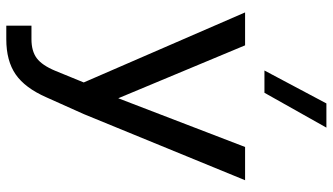

<svg xmlns="http://www.w3.org/2000/svg" viewBox="-238 -554 1032 595"><g transform="rotate(90 277.5 -256.0)"><path d="M59 162H101Q138 162 160 145.5Q182 129 199 88L235 0L18 -500H120L284 -107L435 -500H538L333 0L281 116Q252 182 210 211Q168 240 101 240H59ZM300 -752H375L267 -560H198Z"/></g></svg>

Font: Goli
Style: Regular
Weight: 400
Designer: jaikishan Patel
Foundry: MagicType
Version: Version 1.000